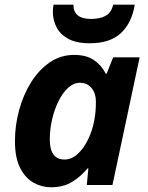

<svg xmlns="http://www.w3.org/2000/svg" viewBox="-20 -791 634 821"><path d="M198.2 9.8Q158.7 9.8 123.5 -9.8Q88.4 -29.3 66.2 -72.8Q43.9 -116.2 43.9 -188Q43.9 -254.9 61.8 -320.3Q79.6 -385.7 112.8 -439Q146 -492.2 192.6 -524.2Q239.3 -556.2 296.9 -556.2Q349.1 -556.2 381.6 -534.2Q414.1 -512.2 432.1 -476.1H436L463.9 -545.9H577.1L460.9 0H351.1L357.9 -70.8H354Q324.7 -35.2 287.4 -12.7Q250 9.8 198.2 9.8ZM255.9 -108.9Q286.1 -108.9 312 -132.6Q337.9 -156.2 356.4 -194.3Q375 -232.4 382.8 -274.9Q386.7 -294.4 388.4 -314.2Q390.1 -334 390.1 -356.9Q390.1 -391.6 371.8 -414.3Q353.5 -437 321.8 -437Q294.9 -437 271.5 -415.8Q248 -394.5 230.5 -359.1Q212.9 -323.7 202.9 -281Q192.9 -238.3 192.9 -194.8Q192.9 -108.9 255.9 -108.9ZM363.8 -606Q305.7 -606 271 -625.5Q236.3 -645 221.2 -675.5Q206.1 -706.1 206.1 -738.8Q206.1 -757.8 209 -771H293.9Q293.9 -710 369.1 -710Q407.2 -710 431.6 -723.4Q456.1 -736.8 463.9 -771H556.2Q543.5 -692.4 496.8 -649.2Q450.2 -606 363.8 -606Z"/></svg>

Font: Open Sans
Style: Bold Italic
Weight: 700
Italic angle: -12°
Designer: Monotype Design Team
Foundry: Monotype Imaging Inc.
Version: Version 3.003; ttfautohint (v1.8.4)